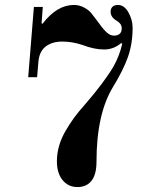

<svg xmlns="http://www.w3.org/2000/svg" viewBox="-20 -740 620 776"><path d="M94 -428 117 -712H153L148 -646L152 -644Q210 -720 279 -720Q300 -720 319 -710Q338 -700 348 -688Q358 -676 372 -657Q392 -628 408 -612Q424 -596 440 -596Q472 -596 472 -626Q472 -644 452 -656Q427 -670 427 -693Q427 -705 434.5 -712.5Q442 -720 457 -720Q482 -720 499 -690Q516 -660 516 -628Q516 -563 497 -509.5Q478 -456 437 -389Q370 -279 370 -87Q370 -35 350 -9.5Q330 16 293 16Q256 16 233 -12Q210 -40 210 -88Q210 -120 219 -151Q228 -182 245 -211Q262 -240 279 -263.5Q296 -287 322 -316Q400 -406 438 -470Q463 -514 474 -563L470 -566Q439 -540 401 -540Q361 -540 314 -558Q272 -572 232 -572Q190 -572 164 -551.5Q138 -531 135 -488L130 -428Z"/></svg>

Font: Old Standard TT
Style: Bold
Weight: 700
Designer: Alexey Kryukov <alexios@thessalonica.org.ru>
Version: Version 2.2